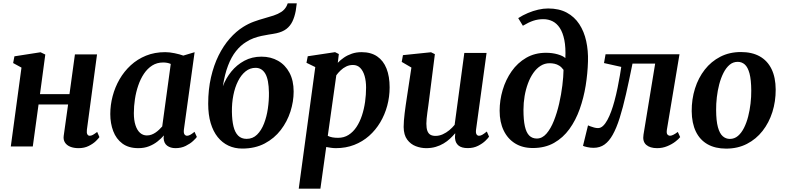

<svg xmlns="http://www.w3.org/2000/svg" viewBox="-20 -882 4727 1156"><path d="M503.2 -101.1Q500.9 -82 505.9 -73.3Q510.9 -64.6 519.9 -64.6Q528.6 -64.6 537.9 -69.3Q547.2 -74 565.1 -87.7L578.6 -56.6Q573.9 -49 557.4 -32.8Q540.9 -16.7 514.4 -3.4Q487.8 10 453.2 10Q423.7 10 402.5 1.2Q381.3 -7.7 370.9 -24.3Q360.5 -41 363.5 -63.7L390 -253.1H212.1L177.4 0H45L109.3 -475L59.1 -502.4L66.8 -542.9L224.2 -567.4L252.7 -553.6L220.7 -315.1H398.3L431.1 -554.5H564.2Z M1087.4 -103.1Q1084.7 -81.8 1090.6 -73.2Q1096.5 -64.6 1106.4 -64.6Q1114.3 -64.6 1124.7 -69.9Q1135 -75.2 1151.2 -88.4L1165.2 -57.5Q1160.2 -49.7 1142.8 -33.4Q1125.4 -17.1 1098.3 -3.6Q1071.2 10 1036.6 10Q1006.4 10 986.5 -4.8Q966.6 -19.6 965 -50.7L966.8 -66.7Q950.5 -47.8 928.2 -30.2Q905.9 -12.5 877.3 -1.3Q848.7 10 812.6 10Q754.3 10 716.9 -17.8Q679.5 -45.6 661.8 -92.4Q644 -139.1 644 -195.4Q644 -249.6 658.2 -303.2Q672.3 -356.9 699.7 -404.5Q727.2 -452.2 767.3 -489.1Q807.4 -525.9 859.4 -547Q911.5 -568 974.5 -568Q1001 -568 1031.7 -561.5Q1062.3 -555.1 1083.7 -547.3L1151.7 -567.7ZM1008.1 -497Q997.6 -501.7 985.9 -503.8Q974.2 -505.8 962.1 -505.8Q925.1 -505.8 896.4 -487.6Q867.8 -469.3 846.8 -438.2Q825.9 -407 812.4 -367.4Q798.8 -327.8 792.4 -285Q785.9 -242.2 785.9 -201.1Q785.9 -158.3 795.7 -128.1Q805.5 -97.9 823.1 -82.2Q840.8 -66.5 864.4 -66.5Q879.2 -66.5 892.3 -71.4Q905.4 -76.2 916.9 -84.2Q928.5 -92.1 938.4 -101.7Q948.4 -111.2 956.7 -120.7Z M1766.8 -862 1760.6 -816.7Q1753.7 -780.1 1740.5 -752.7Q1727.3 -725.4 1704.2 -707.6Q1681 -689.9 1643.6 -681.7Q1633.5 -679.7 1621.9 -677.7Q1610.2 -675.8 1597.6 -673.8Q1577.4 -670.5 1554.3 -665.7Q1531.3 -660.8 1507.5 -652.2Q1483.8 -643.6 1460.9 -628.5Q1428.4 -608.8 1400.8 -574.1Q1373.1 -539.5 1353.1 -487.3Q1333 -435.2 1321.8 -362.6Q1339.8 -410.4 1372.5 -451Q1405.3 -491.5 1451.2 -516.2Q1497.1 -540.9 1554.3 -540.9Q1610.5 -540.9 1654.3 -515.9Q1698 -490.9 1723 -443.9Q1748 -396.9 1748 -330.7Q1748 -271.1 1728.7 -210.6Q1709.3 -150 1670.6 -99.5Q1631.9 -49 1573.8 -18.2Q1515.6 12.5 1438.4 12.5Q1393.1 12.5 1355.7 -5Q1318.3 -22.5 1290.9 -56.5Q1263.5 -90.6 1248.5 -140.9Q1233.5 -191.2 1233.5 -257.3Q1233.5 -343.4 1250.3 -416.4Q1267.1 -489.5 1296.2 -548.2Q1325.4 -606.9 1363.6 -650.1Q1401.7 -693.4 1444.2 -719.9Q1476.2 -739.9 1508.4 -751.6Q1540.6 -763.3 1571 -771.6Q1601.4 -779.9 1627.6 -788.6Q1653.8 -797.3 1674 -810.4Q1694.2 -823.6 1705.7 -845.7L1712.5 -862ZM1518.7 -473.6Q1485.1 -473.6 1458.5 -452.2Q1431.8 -430.8 1413.2 -393.7Q1394.5 -356.7 1385.1 -309.1Q1375.6 -261.6 1376.3 -208.9Q1377 -157.7 1385.7 -121.3Q1394.5 -84.9 1413.8 -65.4Q1433.2 -45.9 1464.9 -45.9Q1501.9 -45.9 1527.8 -71.4Q1553.7 -97 1569.7 -138.3Q1585.8 -179.7 1592.8 -228.6Q1599.9 -277.5 1599.2 -324.3Q1598.1 -402.7 1577.5 -438.1Q1556.8 -473.6 1518.7 -473.6Z M1778.7 254 1878.2 -478.1 1825.2 -504 1832.9 -543.3 1997.3 -568 2020.1 -556.6 2013.7 -503.8Q2029.3 -520.4 2050.6 -535.1Q2071.8 -549.7 2098.3 -558.8Q2124.9 -568 2156.8 -568Q2213.3 -568 2250.8 -542.4Q2288.4 -516.7 2307.1 -469.3Q2325.9 -421.9 2325.9 -356Q2325.9 -299.2 2311.4 -245.4Q2296.9 -191.6 2269.3 -145.3Q2241.7 -99 2202.3 -64Q2162.8 -29.1 2112.4 -9.5Q2062 10 2002.5 10Q1988.6 10 1973.5 7.9Q1958.5 5.7 1944.1 3.1L1909.1 254ZM1953.5 -64.1Q1966.3 -57.7 1981.5 -54.9Q1996.8 -52.2 2015.2 -52.2Q2051.1 -52.2 2078.6 -69.7Q2106.2 -87.3 2126.2 -117.3Q2146.2 -147.4 2159.1 -186.4Q2172 -225.4 2178.1 -268.6Q2184.1 -311.9 2184.1 -354.7Q2184.1 -393.7 2175.3 -424.5Q2166.4 -455.3 2149 -473.1Q2131.5 -490.8 2104.9 -490.8Q2082.8 -490.8 2064.2 -481.6Q2045.5 -472.4 2030.7 -458.1Q2015.8 -443.9 2004.8 -428.7Z M2545.9 10Q2514.2 10 2483.3 -1.8Q2452.4 -13.6 2431.7 -41.4Q2411 -69.2 2410.3 -117.3Q2410.3 -134.8 2411.9 -155.7Q2413.5 -176.7 2416.3 -199.8Q2419.2 -223 2422.5 -246.8Q2425.9 -270.6 2429.4 -293.2L2457 -475.3L2398.7 -509.3L2406.1 -550L2575.1 -567.4L2598.3 -556L2564.5 -289.2Q2562 -267.7 2558.9 -246.2Q2555.8 -224.8 2553.1 -204.9Q2550.4 -185 2548.7 -167.9Q2547.1 -150.7 2547.1 -137.4Q2547.1 -109.7 2553.3 -93.6Q2559.5 -77.4 2571.7 -70.6Q2583.9 -63.8 2602.1 -63.8Q2624.2 -63.8 2645.5 -73.3Q2666.8 -82.8 2685.2 -98.1Q2703.6 -113.4 2717.3 -130.4L2775.6 -563.4H2909.5L2846.2 -101.4Q2843.7 -82.1 2849 -73.4Q2854.2 -64.6 2864.2 -64.6Q2873.1 -64.6 2882.9 -70Q2892.7 -75.3 2911.1 -90.1L2924.5 -59.3Q2919.8 -51.3 2902.9 -34.8Q2885.9 -18.2 2858.8 -4.3Q2831.6 9.7 2796.3 9.7Q2759.7 9.7 2741.1 -5.4Q2722.6 -20.6 2720.1 -46.3Q2719.7 -48.9 2719.5 -52.5Q2719.3 -56.2 2719.5 -60.4Q2719.7 -64.7 2720.2 -69.2Q2720.7 -73.7 2721.2 -77.6L2719.5 -78.6Q2706.2 -62.7 2689.3 -47Q2672.5 -31.2 2651.1 -18.4Q2629.8 -5.5 2603.7 2.2Q2577.7 10 2545.9 10Z M3188 9.2Q3125.9 9.2 3081.3 -18.5Q3036.6 -46.2 3012.4 -96.6Q2988.2 -147 2988.2 -214.9Q2988.2 -278.2 3006.5 -340.2Q3024.8 -402.2 3060.4 -452.9Q3096 -503.7 3148.1 -533.9Q3200.2 -564.2 3267.6 -564.2Q3305.2 -564.2 3337.7 -554.9Q3370.2 -545.5 3383.9 -532.2Q3386.8 -596.3 3377.8 -641.1Q3368.7 -685.9 3350.6 -713.5Q3332.4 -741.2 3307 -753.9Q3281.5 -766.6 3251.2 -766.6Q3219.4 -766.6 3191.1 -757.2Q3162.9 -747.9 3128.1 -727L3100.1 -772.9Q3128 -790.8 3158.6 -803.7Q3189.3 -816.7 3220.3 -823.8Q3251.2 -831 3280 -831Q3346.1 -831 3392.5 -805.9Q3438.9 -780.8 3467.8 -736.6Q3496.7 -692.5 3509.4 -634.7Q3522.1 -576.9 3520.1 -511.8Q3518.1 -439.8 3506.2 -366.1Q3494.2 -292.5 3470.4 -225.3Q3446.5 -158.1 3408.3 -105.2Q3370.1 -52.4 3315.7 -21.6Q3261.3 9.2 3188 9.2ZM3212.2 -47.9Q3244.6 -47.9 3270.2 -77.4Q3295.8 -106.9 3314.7 -154.5Q3333.7 -202 3346.5 -257.8Q3359.3 -313.5 3365.8 -367.3Q3372.4 -421.2 3372.9 -461.4Q3360.9 -477.9 3347 -486.6Q3333 -495.2 3318.5 -498.2Q3303.9 -501.3 3289.1 -501.3Q3259.7 -501.3 3235.1 -485.8Q3210.5 -470.3 3191.3 -443Q3172.1 -415.7 3158.9 -380Q3145.6 -344.3 3138.6 -303.6Q3131.7 -262.9 3131.7 -220.8Q3131.7 -159.8 3140.2 -121.6Q3148.7 -83.5 3166.6 -65.7Q3184.6 -47.9 3212.2 -47.9Z M3995.2 -101.1Q3991.9 -78.7 3998.9 -71.6Q4005.9 -64.6 4013.2 -64.6Q4021.6 -64.6 4032.9 -69.9Q4044.2 -75.1 4061 -87.7L4075.1 -56.6Q4066.3 -44.6 4045.6 -28.9Q4025 -13.1 3996.8 -1.6Q3968.6 10 3936.5 10Q3893.3 10 3870.5 -10.2Q3847.7 -30.5 3854.4 -71.4L3924.6 -498.9H3788.1Q3767.7 -397 3749 -315.2Q3730.4 -233.5 3711 -172Q3691.7 -110.6 3668.7 -70Q3647.8 -32.4 3620.1 -12.2Q3592.4 8 3553.3 8Q3534.5 8 3515 3.7Q3495.6 -0.6 3490.2 -4L3520.3 -127.2Q3524.6 -125.2 3534.5 -121.4Q3544.5 -117.5 3556.9 -114.2Q3569.2 -110.8 3580.5 -110.8Q3596.7 -110.8 3610.8 -124Q3624.9 -137.3 3637.1 -159.9Q3649.4 -182.4 3660 -211.5Q3670.6 -240.5 3679.1 -272.1Q3690.3 -313.5 3698.6 -354.7Q3706.9 -395.9 3712.5 -429.1Q3718 -462.2 3720.5 -479.2L3616.6 -502.3L3626 -555.4H4071.1Z M4440.8 -568.7Q4507.7 -568.7 4554.2 -542.7Q4600.6 -516.7 4625.3 -466.3Q4649.9 -415.8 4650.3 -342.8Q4650.6 -271.6 4630.4 -207.5Q4610.1 -143.4 4571.3 -93.8Q4532.6 -44.2 4477.1 -15.7Q4421.7 12.8 4352 12.8Q4286.8 12.8 4240.5 -13.2Q4194.2 -39.3 4169.7 -89.7Q4145.3 -140.2 4144.6 -212.6Q4144.2 -284.6 4164.4 -348.9Q4184.6 -413.2 4223.2 -462.6Q4261.8 -512.1 4316.9 -540.4Q4371.9 -568.7 4440.8 -568.7ZM4421.6 -509.7Q4393.7 -509.7 4372.4 -491.6Q4351.2 -473.4 4335.8 -442.9Q4320.4 -412.4 4310.4 -374.5Q4300.5 -336.7 4295.9 -296.5Q4291.3 -256.4 4291.7 -219.6Q4292 -154.5 4302.4 -116.4Q4312.8 -78.3 4331.4 -62Q4349.9 -45.6 4374.3 -45.6Q4402 -45.6 4423.1 -63.6Q4444.2 -81.6 4459.5 -112.1Q4474.9 -142.6 4484.6 -180.6Q4494.3 -218.6 4498.9 -258.8Q4503.6 -299.1 4503.2 -336.4Q4502.8 -401.9 4492.7 -439.7Q4482.5 -477.5 4464.4 -493.6Q4446.3 -509.7 4421.6 -509.7Z"/></svg>

Font: Merriweather Light
Style: Italic
Weight: 300
Italic angle: -7.8°
Designer: Eben Sorkin
Foundry: Eben Sorkin
Version: Version 2.101